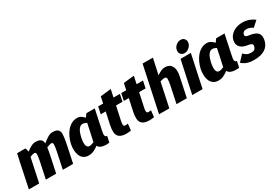

<svg xmlns="http://www.w3.org/2000/svg" viewBox="33 -1645 3696 2578"><g transform="rotate(-30 1881.0 -356.5)"><path d="M728 -250 675 0H515L568 -250Q582 -318 582.5 -352Q583 -386 559 -386Q548 -386 528 -380Q508 -374 486 -366Q484 -351 481 -335Q478 -319 475 -302L465 -250L412 0H252L305 -250Q319 -318 319.5 -352Q320 -386 296 -386Q284 -386 265 -381Q246 -376 227 -368L149 0H-11L67 -372L95 -500H225L241 -441Q274 -468 310 -488Q346 -508 380 -508H381H382H381Q440 -508 463.5 -486.5Q487 -465 489 -424Q525 -456 567 -482Q609 -508 644 -508Q707 -508 730.5 -484Q754 -460 752.5 -414Q751 -368 738 -302Z M1055 -402Q1028 -402 1009.5 -386Q991 -370 978.5 -346Q966 -322 958.5 -296Q951 -270 946 -250Q942 -229 939 -203Q936 -177 938 -153Q940 -129 952 -113Q964 -97 990 -97Q1002 -97 1019.5 -102.5Q1037 -108 1057 -116L1081 -228L1086 -250L1114 -383Q1098 -391 1082 -396.5Q1066 -402 1055 -402ZM1204 0Q1142 0 1110.5 -14.5Q1079 -29 1068 -54Q1036 -29 998 -10.5Q960 8 917 8Q869 8 838 -14Q807 -36 792 -73Q777 -110 775.5 -156Q774 -202 784 -250Q795 -298 816 -344Q837 -390 868 -427Q899 -464 939 -486Q979 -508 1027 -508Q1059 -508 1086 -491.5Q1113 -475 1134 -451L1169 -500H1299L1284 -430L1241 -225L1235 -196Q1230 -176 1227 -153Q1224 -130 1230 -114Q1236 -98 1259 -98L1239 -4Z M1582 -100 1571 0Q1556 3 1539 5Q1522 7 1497 7Q1410 7 1375.5 -39Q1341 -85 1365 -200L1406 -391H1329L1352 -500H1429L1450 -600L1615 -618L1590 -500H1689L1666 -391H1566L1518 -167Q1512 -136 1514.5 -116.5Q1517 -97 1545 -97Q1554 -97 1562 -98Q1570 -99 1582 -100Z M1940 -100 1929 0Q1914 3 1897 5Q1880 7 1855 7Q1768 7 1733.5 -39Q1699 -85 1723 -200L1764 -391H1687L1710 -500H1787L1808 -600L1973 -618L1948 -500H2047L2024 -391H1924L1876 -167Q1870 -136 1872.5 -116.5Q1875 -97 1903 -97Q1912 -97 1920 -98Q1928 -99 1940 -100Z M2166 1 2007 0 2156 -700H2316L2263 -456Q2293 -478 2325.5 -493Q2358 -508 2388 -508Q2460 -508 2491.5 -454.5Q2523 -401 2502 -302L2491 -250L2438 0H2278L2331 -250Q2345 -318 2344.5 -352Q2344 -386 2312 -386Q2300 -386 2282.5 -382Q2265 -378 2245 -372Z M2717 -539Q2678 -539 2657.5 -565.5Q2637 -592 2645 -630Q2653 -668 2685 -694.5Q2717 -721 2756 -721Q2793 -721 2814 -694.5Q2835 -668 2827 -630Q2818 -592 2786 -565.5Q2754 -539 2717 -539ZM2522 0 2629 -500H2789L2682 0Z M3067 -402Q3040 -402 3021.5 -386Q3003 -370 2990.5 -346Q2978 -322 2970.5 -296Q2963 -270 2958 -250Q2954 -229 2951 -203Q2948 -177 2950 -153Q2952 -129 2964 -113Q2976 -97 3002 -97Q3014 -97 3031.5 -102.5Q3049 -108 3069 -116L3093 -228L3098 -250L3126 -383Q3110 -391 3094 -396.5Q3078 -402 3067 -402ZM3216 0Q3154 0 3122.5 -14.5Q3091 -29 3080 -54Q3048 -29 3010 -10.5Q2972 8 2929 8Q2881 8 2850 -14Q2819 -36 2804 -73Q2789 -110 2787.5 -156Q2786 -202 2796 -250Q2807 -298 2828 -344Q2849 -390 2880 -427Q2911 -464 2951 -486Q2991 -508 3039 -508Q3071 -508 3098 -491.5Q3125 -475 3146 -451L3181 -500H3311L3296 -430L3253 -225L3247 -196Q3242 -176 3239 -153Q3236 -130 3242 -114Q3248 -98 3271 -98L3251 -4Z M3293 -55 3381 -149Q3405 -124 3429.5 -110.5Q3454 -97 3501 -97Q3559 -97 3570 -153Q3576 -177 3560.5 -189.5Q3545 -202 3507 -207Q3429 -216 3392 -256.5Q3355 -297 3368 -359Q3378 -406 3410 -439Q3442 -472 3488.5 -490Q3535 -508 3588 -508Q3644 -508 3693.5 -489.5Q3743 -471 3773 -444L3689 -369Q3670 -384 3646 -393.5Q3622 -403 3590 -403Q3565 -403 3548.5 -391Q3532 -379 3528 -359Q3520 -322 3572 -315Q3671 -304 3708.5 -266Q3746 -228 3730 -153Q3696 8 3478 8Q3424 8 3388 -3Q3352 -14 3329 -29Q3306 -44 3293 -55Z"/></g></svg>

Font: Epunda Sans ExtraBold
Style: Italic
Weight: 800
Italic angle: -12.0243°
Designer: Simon Atzbach
Foundry: typofactur
Version: Version 2.204; ttfautohint (v1.8.4.7-5d5b)